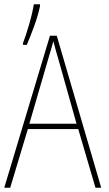

<svg xmlns="http://www.w3.org/2000/svg" viewBox="-20 -883 512 903"><path d="M106 -672Q122 -709 140.5 -759.5Q159 -810 168 -853V-863H139Q133 -823 117 -768Q101 -713 88 -680V-672ZM118 -301 206 -603Q212 -625 218.5 -645.5Q225 -666 231 -689Q237 -664 243 -644Q249 -624 255 -603L340 -301ZM456 0 247 -715H215L0 0H28L111 -276H348L429 0Z"/></svg>

Font: Noto Sans Display SemiCondensed Thin
Style: Regular
Weight: 250
Width: 4
Designer: Monotype Design team
Foundry: Monotype Imaging Inc.
Version: 1.000